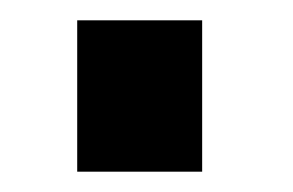

<svg xmlns="http://www.w3.org/2000/svg" viewBox="-20 -389 288 189"><path d="M56 -220V-369H179V-220Z"/></svg>

Font: TypoPRO Titillium Text
Style: 800 wt
Weight: 800
Designer: Accademia di Belle Arti di Urbino and others
Foundry: Accademia di Belle Arti di Urbino and others.
Version: Version 25.000